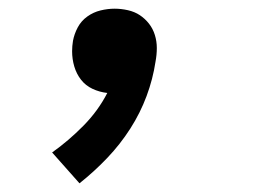

<svg xmlns="http://www.w3.org/2000/svg" viewBox="-20 -207 640 442"><path d="M163 215 100 144Q138 117 172 82.5Q206 48 227 7Q209 5 193 -2.5Q177 -10 166.5 -23.5Q156 -37 151 -54Q146 -71 146 -89Q146 -95 146.5 -101Q147 -107 148 -113Q151 -129 159 -144Q167 -159 181 -169Q195 -179 211.5 -183Q228 -187 244 -187Q259 -187 274.5 -183.5Q290 -180 302 -172Q314 -164 323 -152.5Q332 -141 336.5 -126.5Q341 -112 341 -96.5Q341 -81 338 -65Q332 -25 317.5 14Q303 53 280 89Q257 125 227 156.5Q197 188 163 215Z"/></svg>

Font: Iosevka Extended Oblique
Style: Bold
Weight: 700
Width: 7
Italic angle: -9°
Monospace: yes
Designer: Belleve Invis
Foundry: Belleve Invis
Version: Version 32.5.0; ttfautohint (v1.8.4)